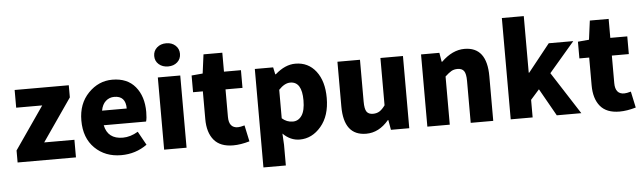

<svg xmlns="http://www.w3.org/2000/svg" viewBox="-58 -1066 5053 1508"><g transform="rotate(-5 2469.0 -312.0)"><path d="M43.9 0V-94.7L275.4 -429.7H70.3V-569.3H497.1V-473.6L265.6 -138.7H503.9V0Z M860.4 13.7Q734.4 13.7 652.8 -66.4Q571.3 -146.5 571.3 -284.2Q571.3 -417 651.9 -500Q732.4 -583 840.8 -583Q959 -583 1022 -506.8Q1085 -430.7 1085 -307.6Q1085 -257.8 1077.1 -232.4H743.2Q765.6 -122.1 884.8 -122.1Q944.3 -122.1 1004.9 -158.2L1064.5 -50.8Q974.6 13.7 860.4 13.7ZM740.2 -347.7H934.6Q934.6 -447.3 844.7 -447.3Q805.7 -447.3 777.3 -421.9Q749 -396.5 740.2 -347.7Z M1199.2 0V-569.3H1376V0ZM1288.1 -648.4Q1243.2 -648.4 1214.4 -673.8Q1185.5 -699.2 1185.5 -739.3Q1185.5 -779.3 1214.4 -805.2Q1243.2 -831.1 1288.1 -831.1Q1332 -831.1 1360.4 -805.2Q1388.7 -779.3 1388.7 -739.3Q1388.7 -699.2 1360.4 -673.8Q1332 -648.4 1288.1 -648.4Z M1743.2 13.7Q1640.6 13.7 1591.3 -45.9Q1542 -105.5 1542 -210.9V-429.7H1464.8V-561.5L1552.7 -569.3L1572.3 -718.8H1720.7V-569.3H1854.5V-429.7H1720.7V-212.9Q1720.7 -125 1792 -125Q1810.5 -125 1844.7 -134.8L1872.1 -6.8Q1801.8 13.7 1743.2 13.7Z M1963.9 207V-569.3H2108.4L2120.1 -513.7H2125Q2203.1 -583 2284.2 -583Q2385.7 -583 2446.3 -504.4Q2506.8 -425.8 2506.8 -293.9Q2506.8 -153.3 2436 -69.8Q2365.2 13.7 2267.6 13.7Q2194.3 13.7 2135.7 -44.9L2140.6 43.9V207ZM2225.6 -131.8Q2269.5 -131.8 2296.4 -170.9Q2323.2 -210 2323.2 -291Q2323.2 -438.5 2231.4 -438.5Q2186.5 -438.5 2140.6 -389.6V-165Q2177.7 -131.8 2225.6 -131.8Z M2792 13.7Q2615.2 13.7 2615.2 -216.8V-569.3H2793V-239.3Q2793 -181.6 2808.1 -159.7Q2823.2 -137.7 2858.4 -137.7Q2887.7 -137.7 2909.2 -150.9Q2930.7 -164.1 2954.1 -196.3V-569.3H3131.8V0H2987.3L2973.6 -78.1H2969.7Q2892.6 13.7 2792 13.7Z M3274.4 0V-569.3H3418.9L3430.7 -498H3435.5Q3522.5 -583 3617.2 -583Q3793.9 -583 3793.9 -351.6V0H3616.2V-330.1Q3616.2 -386.7 3600.6 -408.7Q3585 -430.7 3549.8 -430.7Q3521.5 -430.7 3501 -418.9Q3480.5 -407.2 3451.2 -379.9V0Z M3931.6 0V-798.8H4104.5V-352.5H4108.4L4281.2 -569.3H4474.6L4273.4 -334L4488.3 0H4294.9L4172.9 -215.8L4104.5 -138.7V0Z M4789.1 13.7Q4686.5 13.7 4637.2 -45.9Q4587.9 -105.5 4587.9 -210.9V-429.7H4510.7V-561.5L4598.6 -569.3L4618.2 -718.8H4766.6V-569.3H4900.4V-429.7H4766.6V-212.9Q4766.6 -125 4837.9 -125Q4856.4 -125 4890.6 -134.8L4918 -6.8Q4847.7 13.7 4789.1 13.7Z"/></g></svg>

Font: Bpmf Zihi Sans Heavy
Style: Heavy
Weight: 900
Foundry: But Ko
Version: Version 1.320